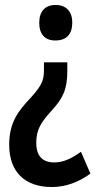

<svg xmlns="http://www.w3.org/2000/svg" viewBox="-20 -570 390 773"><path d="M271 -479C271 -523 247 -550 204 -550C161 -550 138 -524 138 -478C138 -433 160 -407 203 -407C249 -407 271 -434 271 -479ZM251 -284V-319H157V-295C157 -252 154 -232 105 -178C54 -124 17 -78 17 13C17 122 80 183 189 183C243 183 296 164 344 129L306 41C268 69 233 84 199 84C151 84 126 58 126 5C126 -51 147 -79 189 -126C235 -176 251 -213 251 -284Z"/></svg>

Font: Noto Sans Hebrew ExtraCondensed SemiBold
Style: Regular
Weight: 600
Width: 2
Designer: Ben Nathan
Foundry: Google LLC
Version: Version 3.001